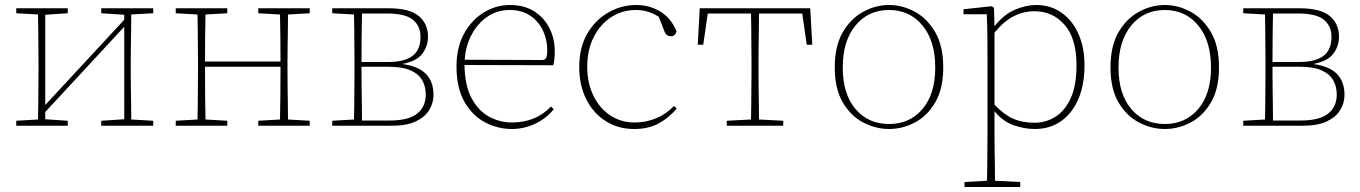

<svg xmlns="http://www.w3.org/2000/svg" viewBox="-20 -503 5438 768"><path d="M385 -450V-470H593V-450L505 -445Q505 -419 504.5 -386Q504 -353 503.5 -319.5Q503 -286 503 -260V-210Q503 -184 503.5 -151Q504 -118 504.5 -84.5Q505 -51 505 -25L593 -20V0H385V-20L477 -26V-396L161 -55V-26L251 -20V0H45V-20L132 -25Q133 -51 133 -84.5Q133 -118 133.5 -151Q134 -184 134 -210V-260Q134 -286 133.5 -319.5Q133 -353 133 -386Q133 -419 132 -445L45 -450V-470H251V-450L161 -444V-83L477 -424V-444Z M1013 -450V-470H1219V-450L1132 -445Q1132 -419 1131.5 -386Q1131 -353 1130.5 -319.5Q1130 -286 1130 -260V-210Q1130 -184 1130.5 -151Q1131 -118 1131.5 -84.5Q1132 -51 1132 -25L1219 -20V0H1013V-20L1100 -25Q1101 -64 1101.5 -122.5Q1102 -181 1102 -236H800Q800 -178 800.5 -120.5Q801 -63 802 -25L889 -20V0H683V-20L770 -25Q771 -51 771 -84.5Q771 -118 771.5 -151Q772 -184 772 -210V-260Q772 -286 771.5 -319.5Q771 -353 771 -386Q771 -419 770 -445L683 -450V-470H889V-450L802 -445Q801 -408 800.5 -354.5Q800 -301 800 -257H1102Q1102 -301 1101.5 -354.5Q1101 -408 1100 -445Z M1309 -450V-470H1533Q1618 -470 1655 -439Q1692 -408 1692 -356Q1692 -319 1669.5 -288.5Q1647 -258 1589 -247Q1654 -238 1684 -207Q1714 -176 1714 -123Q1714 -91 1697 -63Q1680 -35 1643.5 -17.5Q1607 0 1546 0H1309V-20L1396 -25Q1397 -51 1397 -84.5Q1397 -118 1397.5 -151Q1398 -184 1398 -210V-260Q1398 -286 1397.5 -319.5Q1397 -353 1397 -386Q1397 -419 1396 -445ZM1426 -210Q1426 -183 1426.5 -148.5Q1427 -114 1427.5 -80.5Q1428 -47 1428 -21H1540Q1614 -21 1648.5 -48.5Q1683 -76 1683 -125Q1683 -156 1669.5 -181Q1656 -206 1623.5 -221Q1591 -236 1534 -236H1426ZM1528 -449H1428Q1427 -412 1426.5 -358Q1426 -304 1426 -255H1532Q1597 -255 1629.5 -279Q1662 -303 1662 -356Q1662 -399 1631.5 -424Q1601 -449 1528 -449Z M2019 -463Q1968 -463 1928.5 -435.5Q1889 -408 1865.5 -362.5Q1842 -317 1839 -264L2149 -263Q2160 -263 2164.5 -271.5Q2169 -280 2169 -302Q2169 -344 2152 -380.5Q2135 -417 2101.5 -440Q2068 -463 2019 -463ZM2027 13Q1972 13 1921.5 -13Q1871 -39 1838.5 -94.5Q1806 -150 1806 -237Q1806 -313 1836 -368Q1866 -423 1915 -453Q1964 -483 2019 -483Q2077 -483 2117 -457.5Q2157 -432 2178 -390Q2199 -348 2199 -299Q2199 -265 2193 -242L1838 -243Q1839 -161 1866.5 -110Q1894 -59 1937 -36Q1980 -13 2027 -13Q2123 -13 2184 -77L2195 -66Q2165 -29 2120.5 -8Q2076 13 2027 13Z M2517 13Q2453 13 2403 -18.5Q2353 -50 2325 -106Q2297 -162 2297 -235Q2297 -314 2329.5 -369Q2362 -424 2414 -453.5Q2466 -483 2525 -483Q2578 -483 2621 -457Q2664 -431 2686 -378Q2681 -358 2664 -358Q2645 -358 2638 -377L2615 -436Q2591 -451 2569 -457Q2547 -463 2523 -463Q2469 -463 2425 -434.5Q2381 -406 2355 -355Q2329 -304 2329 -236Q2329 -171 2353.5 -120.5Q2378 -70 2421 -41.5Q2464 -13 2519 -13Q2563 -13 2603.5 -29.5Q2644 -46 2676 -79L2687 -69Q2657 -33 2616 -10Q2575 13 2517 13Z M2771 -324 2779 -470H3221L3229 -324H3207L3189 -449H3016Q3016 -424 3015.5 -390Q3015 -356 3014.5 -321.5Q3014 -287 3014 -260V-210Q3014 -184 3014.5 -151Q3015 -118 3015.5 -84.5Q3016 -51 3016 -25L3113 -20V0H2887V-20L2984 -25Q2985 -51 2985 -84.5Q2985 -118 2985.5 -151Q2986 -184 2986 -210V-260Q2986 -287 2985.5 -321.5Q2985 -356 2985 -390Q2985 -424 2984 -449H2811L2793 -324Z M3536 13Q3483 13 3433 -13Q3383 -39 3351 -93.5Q3319 -148 3319 -233Q3319 -319 3351 -374Q3383 -429 3433 -456Q3483 -483 3536 -483Q3590 -483 3639.5 -456Q3689 -429 3721 -374Q3753 -319 3753 -233Q3753 -148 3721 -93.5Q3689 -39 3639.5 -13Q3590 13 3536 13ZM3536 -7Q3619 -7 3670 -67Q3721 -127 3721 -233Q3721 -339 3670 -401Q3619 -463 3536 -463Q3453 -463 3402 -401Q3351 -339 3351 -233Q3351 -127 3402 -67Q3453 -7 3536 -7Z M4118 -458Q4075 -458 4035.5 -438.5Q3996 -419 3958 -372V-84Q3999 -42 4035.5 -27Q4072 -12 4118 -12Q4163 -12 4201 -35.5Q4239 -59 4262.5 -109.5Q4286 -160 4286 -242Q4286 -349 4238.5 -403.5Q4191 -458 4118 -458ZM4119 13Q4079 13 4036 -1.5Q3993 -16 3958 -58V35Q3958 61 3958.5 94Q3959 127 3959.5 160.5Q3960 194 3960 220L4061 225V245H3838V225L3928 220Q3929 194 3929 160.5Q3929 127 3929.5 94Q3930 61 3930 35V-255Q3930 -308 3929.5 -358Q3929 -408 3927 -446H3834V-466L3946 -478L3956 -472L3958 -398Q3995 -445 4039.5 -464Q4084 -483 4124 -483Q4183 -483 4226.5 -452Q4270 -421 4294 -367Q4318 -313 4318 -242Q4318 -164 4293.5 -107Q4269 -50 4224.5 -18.5Q4180 13 4119 13Z M4639 13Q4586 13 4536 -13Q4486 -39 4454 -93.5Q4422 -148 4422 -233Q4422 -319 4454 -374Q4486 -429 4536 -456Q4586 -483 4639 -483Q4693 -483 4742.5 -456Q4792 -429 4824 -374Q4856 -319 4856 -233Q4856 -148 4824 -93.5Q4792 -39 4742.5 -13Q4693 13 4639 13ZM4639 -7Q4722 -7 4773 -67Q4824 -127 4824 -233Q4824 -339 4773 -401Q4722 -463 4639 -463Q4556 -463 4505 -401Q4454 -339 4454 -233Q4454 -127 4505 -67Q4556 -7 4639 -7Z M4953 -450V-470H5177Q5262 -470 5299 -439Q5336 -408 5336 -356Q5336 -319 5313.5 -288.5Q5291 -258 5233 -247Q5298 -238 5328 -207Q5358 -176 5358 -123Q5358 -91 5341 -63Q5324 -35 5287.5 -17.5Q5251 0 5190 0H4953V-20L5040 -25Q5041 -51 5041 -84.5Q5041 -118 5041.5 -151Q5042 -184 5042 -210V-260Q5042 -286 5041.5 -319.5Q5041 -353 5041 -386Q5041 -419 5040 -445ZM5070 -210Q5070 -183 5070.5 -148.5Q5071 -114 5071.5 -80.5Q5072 -47 5072 -21H5184Q5258 -21 5292.5 -48.5Q5327 -76 5327 -125Q5327 -156 5313.5 -181Q5300 -206 5267.5 -221Q5235 -236 5178 -236H5070ZM5172 -449H5072Q5071 -412 5070.5 -358Q5070 -304 5070 -255H5176Q5241 -255 5273.5 -279Q5306 -303 5306 -356Q5306 -399 5275.5 -424Q5245 -449 5172 -449Z"/></svg>

Font: Source Serif Pro ExtraLight
Style: Regular
Weight: 200
Designer: Frank Grießhammer
Foundry: Adobe Systems Incorporated
Version: Version 3.001;hotconv 1.0.111;makeotfexe 2.5.65597